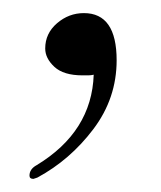

<svg xmlns="http://www.w3.org/2000/svg" viewBox="-20 -115 245 293"><path d="M31 158Q25 158 25 153Q25 143 36 137Q120 86 123 -1Q119 0 114.5 0Q110 0 106 0Q77 0 63 -13Q49 -26 49 -41Q49 -64 67 -79.5Q85 -95 108 -95Q158 -95 158 -23Q158 35 122.5 82Q87 129 37 156Q31 158 31 158Z"/></svg>

Font: Festive
Style: Regular
Weight: 400
Designer: Robert E. Leuschke
Foundry: Robert E. Leuschke
Version: Version 1.101; ttfautohint (v1.8.3)